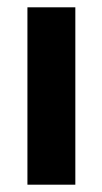

<svg xmlns="http://www.w3.org/2000/svg" viewBox="-20 -505 280 525"><path d="M186 0V-485H55V0Z"/></svg>

Font: Catamaran
Style: Bold
Weight: 700
Designer: Pria Ravichandran
Version: Version 2.000